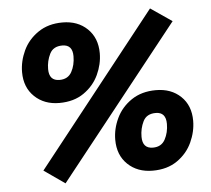

<svg xmlns="http://www.w3.org/2000/svg" viewBox="-53 -780 965 879"><g transform="rotate(-5 429.0 -340.0)"><path d="M668 -722 766 -655 213 42 117 -25ZM59 -482Q59 -532 81.5 -580.5Q104 -629 150.5 -661Q197 -693 263 -693Q333 -693 377 -650.5Q421 -608 421 -538Q421 -488 398.5 -439.5Q376 -391 330 -359Q284 -327 217 -327Q148 -327 103.5 -369.5Q59 -412 59 -482ZM300 -535Q300 -588 253 -588Q211 -588 195 -555.5Q179 -523 179 -486Q179 -432 227 -432Q266 -432 283 -463Q300 -494 300 -535ZM457 -137Q457 -187 480 -235.5Q503 -284 549.5 -315.5Q596 -347 662 -347Q732 -347 776 -305Q820 -263 820 -193Q820 -143 797.5 -94Q775 -45 729 -13Q683 19 616 19Q546 19 501.5 -23.5Q457 -66 457 -137ZM699 -189Q699 -243 652 -243Q610 -243 594 -210.5Q578 -178 578 -140Q578 -86 626 -86Q665 -86 682 -117.5Q699 -149 699 -189Z"/></g></svg>

Font: Trujillo ExtraBold
Style: Italic
Weight: 800
Italic angle: -8°
Designer: Fira Sans original fonts by bBox Type GmbH, Carrois Corporate GbR, & Edenspiekermann AG / Changes by Cristiano Sobral
Foundry: Fira Sans original fonts by bBox Type GmbH, Carrois Corporate GbR, & Edenspiekermann AG / Changes by Cristiano Sobral
Version: Version 4.301;July 28, 2020;FontCreator 13.0.0.2655 64-bit